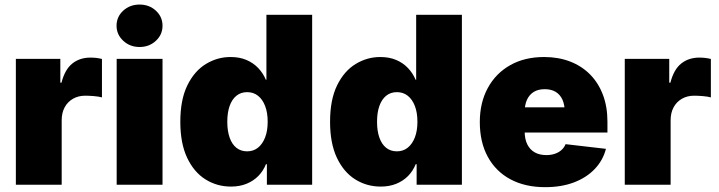

<svg xmlns="http://www.w3.org/2000/svg" viewBox="-20 -791 3077 822"><path d="M47.9 0V-539.1H238.3V-437H243.2Q257.8 -493.7 289.6 -519Q321.3 -544.4 367.2 -544.4Q379.9 -544.4 392.3 -543Q404.8 -541.5 416.5 -538.6V-374Q402.8 -377.9 381.6 -379.6Q360.4 -381.3 344.7 -381.3Q315.4 -381.3 292.5 -368.2Q269.5 -355 256.8 -331.5Q244.1 -308.1 244.1 -275.9V0Z M479.5 0V-539.1H675.8V0ZM577.6 -589.8Q536.1 -589.8 507.6 -616.5Q479 -643.1 479 -680.7Q479 -719.2 507.6 -745.4Q536.1 -771.5 577.6 -771.5Q618.7 -771.5 647.2 -745.4Q675.8 -719.2 675.8 -680.7Q675.8 -642.6 647.2 -616.2Q618.7 -589.8 577.6 -589.8Z M968.8 7.8Q908.7 7.8 859.4 -23.2Q810.1 -54.2 781 -116Q752 -177.7 752 -269.5Q752 -364.3 782.2 -425.8Q812.5 -487.3 861.6 -517.1Q910.6 -546.9 966.8 -546.9Q1005.9 -546.9 1035.4 -534.2Q1064.9 -521.5 1085.7 -499.5Q1106.4 -477.5 1118.2 -449.7H1120.6V-727.5H1316.4V0H1122.6V-87.9H1118.7Q1106.9 -59.1 1086.2 -37.8Q1065.4 -16.6 1035.9 -4.4Q1006.3 7.8 968.8 7.8ZM1038.1 -143.1Q1064.9 -143.1 1084.5 -158.7Q1104 -174.3 1115 -202.6Q1126 -231 1126 -269.5Q1126 -309.1 1115 -337.4Q1104 -365.7 1084.5 -381.1Q1064.9 -396.5 1038.1 -396.5Q1011.2 -396.5 992.2 -381.1Q973.1 -365.7 963.1 -337.4Q953.1 -309.1 953.1 -269.5Q953.1 -230.5 963.1 -201.9Q973.1 -173.3 992.2 -158.2Q1011.2 -143.1 1038.1 -143.1Z M1609.9 7.8Q1549.8 7.8 1500.5 -23.2Q1451.2 -54.2 1422.1 -116Q1393.1 -177.7 1393.1 -269.5Q1393.1 -364.3 1423.3 -425.8Q1453.6 -487.3 1502.7 -517.1Q1551.8 -546.9 1607.9 -546.9Q1647 -546.9 1676.5 -534.2Q1706.1 -521.5 1726.8 -499.5Q1747.6 -477.5 1759.3 -449.7H1761.7V-727.5H1957.5V0H1763.7V-87.9H1759.8Q1748 -59.1 1727.3 -37.8Q1706.5 -16.6 1677 -4.4Q1647.5 7.8 1609.9 7.8ZM1679.2 -143.1Q1706.1 -143.1 1725.6 -158.7Q1745.1 -174.3 1756.1 -202.6Q1767.1 -231 1767.1 -269.5Q1767.1 -309.1 1756.1 -337.4Q1745.1 -365.7 1725.6 -381.1Q1706.1 -396.5 1679.2 -396.5Q1652.3 -396.5 1633.3 -381.1Q1614.3 -365.7 1604.2 -337.4Q1594.2 -309.1 1594.2 -269.5Q1594.2 -230.5 1604.2 -201.9Q1614.3 -173.3 1633.3 -158.2Q1652.3 -143.1 1679.2 -143.1Z M2314 10.3Q2228 10.3 2165.3 -23.4Q2102.5 -57.1 2068.4 -119.6Q2034.2 -182.1 2034.2 -268.6Q2034.2 -351.6 2068.4 -414.3Q2102.5 -477.1 2164.3 -512Q2226.1 -546.9 2309.6 -546.9Q2370.6 -546.9 2420.7 -527.6Q2470.7 -508.3 2506.3 -472.2Q2542 -436 2561.3 -385Q2580.6 -334 2580.6 -270.5V-223.6H2094.2V-331.5H2489.3L2397.9 -310.1Q2397.9 -341.8 2388.2 -363.8Q2378.4 -385.7 2359.4 -397.5Q2340.3 -409.2 2312 -409.2Q2284.2 -409.2 2265.1 -397.5Q2246.1 -385.7 2236.1 -363.8Q2226.1 -341.8 2226.1 -310.1V-230Q2226.1 -195.8 2237.5 -172.9Q2249 -149.9 2269.8 -138.4Q2290.5 -127 2318.8 -127Q2338.9 -127 2355.5 -132.6Q2372.1 -138.2 2383.8 -148.7Q2395.5 -159.2 2401.4 -173.8L2574.2 -153.8Q2561.5 -104.5 2526.1 -67.4Q2490.7 -30.3 2437 -10Q2383.3 10.3 2314 10.3Z M2654.8 0V-539.1H2845.2V-437H2850.1Q2864.7 -493.7 2896.5 -519Q2928.2 -544.4 2974.1 -544.4Q2986.8 -544.4 2999.3 -543Q3011.7 -541.5 3023.4 -538.6V-374Q3009.8 -377.9 2988.5 -379.6Q2967.3 -381.3 2951.7 -381.3Q2922.4 -381.3 2899.4 -368.2Q2876.5 -355 2863.8 -331.5Q2851.1 -308.1 2851.1 -275.9V0Z"/></svg>

Font: Inter 18pt Black
Style: Regular
Weight: 900
Designer: Rasmus Andersson
Foundry: rsms
Version: Version 4.001;git-66647c0bb